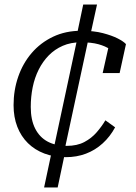

<svg xmlns="http://www.w3.org/2000/svg" viewBox="-20 -683 600 849"><path d="M271 12Q219 12 176.5 -4Q134 -20 103.5 -50Q73 -80 56.5 -122.5Q40 -165 40 -218Q40 -284 60.5 -343.5Q81 -403 120 -448.5Q159 -494 214.5 -520.5Q270 -547 340 -547Q395 -547 435 -536.5Q475 -526 500.5 -513Q526 -500 537 -488L509 -360H434L463 -489Q475 -486 482 -479.5Q489 -473 493.5 -465Q498 -457 499.5 -449Q501 -441 499 -435Q487 -451 466.5 -465Q446 -479 415 -487.5Q384 -496 338 -496Q293 -496 257.5 -480.5Q222 -465 195.5 -438Q169 -411 151 -375Q133 -339 124.5 -297Q116 -255 116 -210Q116 -153 135.5 -114.5Q155 -76 190.5 -57Q226 -38 275 -38Q321 -38 353 -55Q385 -72 407.5 -98Q430 -124 446 -151L489 -120Q467 -79 434 -49Q401 -19 360 -3.5Q319 12 271 12ZM175 146 208 -9 217 -24 321 -509 318 -520 348 -663H409L379 -526L371 -510L267 -27L269 -15L235 146Z"/></svg>

Font: Roboto Serif 20pt Light
Style: Italic
Weight: 300
Italic angle: -10°
Version: Version 1.007